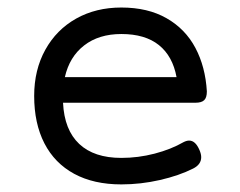

<svg xmlns="http://www.w3.org/2000/svg" viewBox="-20 -482 640 513"><path d="M532.7 -237.8Q532.7 -221.2 525.6 -214.4Q518.6 -207.5 502 -207.5H148.4Q151.9 -134.8 191.7 -97.4Q231.4 -60.1 304.2 -60.1Q349.1 -60.1 393.1 -71.5Q437 -83 470.2 -102.1Q478.5 -106.4 485.4 -106.4Q502.4 -106.4 513.2 -80.6Q517.6 -70.3 517.6 -62Q517.6 -42.5 496.1 -31.7Q458.5 -12.7 407.2 -1Q356 10.7 304.2 10.7Q230.5 10.7 178.2 -17.6Q126 -45.9 98.6 -99.1Q71.3 -152.3 71.3 -225.6Q71.3 -295.4 101.1 -349.1Q130.9 -402.8 183.6 -432.4Q236.3 -461.9 304.2 -461.9Q375 -461.9 425 -433.3Q475.1 -404.8 502 -354.2Q528.8 -303.7 532.7 -237.8ZM153.3 -275.9H451.7Q441.4 -332 404.5 -361.6Q367.7 -391.1 304.2 -391.1Q244.1 -391.1 204.8 -360.6Q165.5 -330.1 153.3 -275.9Z"/></svg>

Font: Courier Prime
Style: Regular
Weight: 400
Designer: Alan Dague-Greene, Quote-Unquote Apps
Foundry: Quote-Unquote Apps
Version: Version 3.018